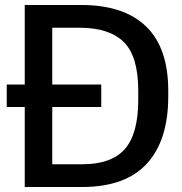

<svg xmlns="http://www.w3.org/2000/svg" viewBox="-20 -723 730 768"><path d="M79 -703H306Q475 -703 564 -617.5Q653 -532 653 -360V-337Q653 -162 567.5 -68.5Q482 25 308 25H79V-295H7V-385H79ZM533 -324V-360Q533 -498 475 -555Q417 -612 299 -612H189V-385H385V-295H189V-66H310Q426 -66 479.5 -127Q533 -188 533 -324Z"/></svg>

Font: Gmarket Sans TTF Medium
Style: Regular
Weight: 500
Designer: Creative Director : Sungho Lee; Art Director : Kiwoong Choi; Project Manager : Sori Yang, Jongwook Yoon; Font Designer :
Foundry: Sandoll Inc.
Version: Version 1.000;hotconv 1.0.109;makeotfexe 2.5.65596